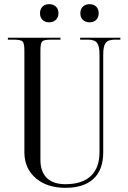

<svg xmlns="http://www.w3.org/2000/svg" viewBox="-20 -902 620 930"><path d="M217.8 -881.8Q237.8 -881.8 250.5 -870.1Q263.2 -858.4 263.2 -837.9Q263.2 -818.4 250.7 -806.2Q238.3 -793.9 217.8 -793.9Q198.2 -793.9 186 -805.7Q173.8 -817.4 173.8 -837.9Q173.8 -857.4 185.5 -869.6Q197.3 -881.8 217.8 -881.8ZM414.1 -881.8Q433.6 -881.8 445.8 -870.1Q458 -858.4 458 -837.9Q458 -818.4 446.3 -806.2Q434.6 -793.9 414.1 -793.9Q394 -793.9 381.6 -805.7Q369.1 -817.4 369.1 -837.9Q369.1 -857.4 381.3 -869.6Q393.6 -881.8 414.1 -881.8ZM18.1 -719.2H272.9V-710H229Q192.9 -710 184.3 -701.4Q175.8 -692.9 175.8 -657.2V-127.9Q175.8 -70.3 206.8 -40Q237.8 -9.8 296.9 -9.8Q377.4 -9.8 419.7 -49.3Q461.9 -88.9 461.9 -164.1V-639.2Q461.9 -677.7 450.4 -693.8Q439 -710 404.8 -710H368.2V-719.2H563V-710H537.1Q502.9 -710 491.5 -693.8Q480 -677.7 480 -639.2V-164.1Q480 -80.1 433.1 -36.1Q386.2 7.8 296.9 7.8Q207 7.8 152.6 -39.6Q98.1 -86.9 98.1 -164.1V-657.2Q98.1 -692.9 89.1 -701.4Q80.1 -710 43.9 -710H18.1Z"/></svg>

Font: FoglihtenNo07calt
Style: Regular
Weight: 500
Designer: gluk (gluksza@wp.pl)
Foundry: gluk (gluksza@wp.pl)
Version: Version 0.844